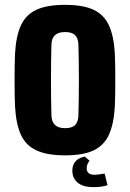

<svg xmlns="http://www.w3.org/2000/svg" viewBox="-20 -630 535 791"><path d="M248 10Q175 10 131 -10Q87 -30 66.5 -74Q46 -118 42 -191Q41 -208 40.5 -237Q40 -266 40 -299Q40 -332 40.5 -361.5Q41 -391 42 -410Q46 -482 66.5 -526Q87 -570 130.5 -590Q174 -610 248 -610Q323 -610 366 -589.5Q409 -569 429 -525Q449 -481 453 -410Q454 -393 454.5 -364Q455 -335 455 -302Q455 -269 454.5 -239.5Q454 -210 453 -191Q449 -120 429 -75.5Q409 -31 366 -10.5Q323 10 248 10ZM248 -102Q277 -102 289.5 -115Q302 -128 303 -153Q305 -222 305 -300.5Q305 -379 303 -448Q302 -472 289.5 -485Q277 -498 248 -498Q194 -498 192 -448Q190 -379 190 -300Q190 -221 192 -153Q194 -102 248 -102ZM278 73Q278 26 329 15L349 32Q337 47 337 64Q337 75 344.5 82.5Q352 90 370 90Q380 90 391.5 88Q403 86 411 85L423 133Q399 141 365 141Q322 141 300 122.5Q278 104 278 73Z"/></svg>

Font: Big Shoulders Display Black
Style: Regular
Weight: 900
Designer: Patric King
Foundry: XO Type Co
Version: Version 1.000; ttfautohint (v1.8.2)